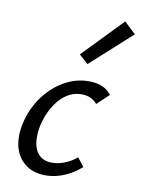

<svg xmlns="http://www.w3.org/2000/svg" viewBox="-81 -755 606 818"><g transform="rotate(10 222.0 -346.5)"><path d="M266 -361Q211 -361 170 -314Q129 -267 114 -197Q109 -175 109 -148Q109 -103 130 -77.5Q151 -52 190 -52Q219 -52 247 -63.5Q275 -75 297 -94L326 -57Q294 -28 254 -11Q214 6 173 6Q109 6 71 -33.5Q33 -73 33 -140Q33 -165 39 -192Q52 -255 88.5 -307.5Q125 -360 177 -390.5Q229 -421 286 -421Q354 -421 384 -379L333 -331Q308 -361 266 -361ZM228 -527 394 -699 444 -652 267 -492Z"/></g></svg>

Font: Ysabeau Medium
Style: Italic
Weight: 500
Italic angle: -12°
Designer: Christian Thalmann (Catharsis Fonts)
Version: Version 0.003